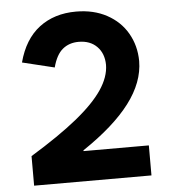

<svg xmlns="http://www.w3.org/2000/svg" viewBox="-52 -768 719 815"><g transform="rotate(-5 307.5 -360.5)"><path d="M409.2 -484.4Q408.7 -533.2 379.6 -562.5Q350.6 -591.8 301.8 -591.8Q261.2 -591.8 233.4 -568.8Q205.6 -545.9 191.4 -492.2L54.7 -525.4Q80.6 -623 144.8 -671.9Q209 -720.7 301.8 -720.7Q376.5 -720.7 432.9 -690.2Q489.3 -659.7 519.8 -606.7Q550.3 -553.7 550.8 -488.3Q550.3 -397.9 483.4 -309.6Q416.5 -221.2 282.2 -131.3V-127.9H560.5V0H60.5V-126Q182.1 -200.2 258.8 -262.2Q335.4 -324.2 372.1 -378.7Q408.7 -433.1 409.2 -484.4Z"/></g></svg>

Font: Wanted Sans
Style: Bold
Weight: 700
Designer: Original Design by Kil Hyung-jin and Kang Hanbin, Wanted Lab, Inc; Hangeul from Source Han Sans by Jang Soo-young and Ka
Foundry: Wanted Lab, Inc.
Version: Version 1.000